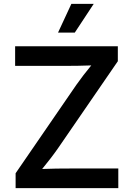

<svg xmlns="http://www.w3.org/2000/svg" viewBox="-20 -965 685 985"><path d="M60.1 0H586.9V-100.6H342.3C293.5 -100.6 245.1 -100.1 196.3 -98.1C225.1 -133.3 252.9 -168.9 277.8 -204.6L584.5 -650.9V-727.5H57.6V-627H305.2C352.5 -627 400.4 -627.4 448.2 -629.4C420.9 -596.2 395 -563 372.1 -530.3L60.1 -76.2ZM277.8 -797.9H363.8L460.9 -945.3H346.2Z"/></svg>

Font: Raveo Medium
Style: Regular
Weight: 500
Designer: Jakub Foglar, Rasmus Andersson (Inter)
Foundry: Jakubfoglar.com
Version: Version 1.100;Glyphs 3.2.3 (3260)